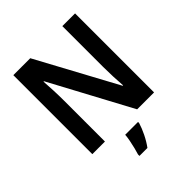

<svg xmlns="http://www.w3.org/2000/svg" viewBox="-253 -860 1227 1227"><g transform="rotate(-45 360.0 -246.5)"><path d="M639 0H486L192 -548H188Q191 -508 193 -460.5Q195 -413 195 -370V0H81V-714H234L527 -172H531Q528 -207 526 -256.5Q524 -306 524 -345V-714H639ZM433 71Q423 105 403 146Q383 187 358 221H286V208Q292 190 298.5 163.5Q305 137 310.5 109Q316 81 317 61H433Z"/></g></svg>

Font: Noto Sans Khmer SemiCondensed SemiBold
Style: Regular
Weight: 600
Width: 4
Designer: Danh Hong and the Monotype Design Team
Foundry: Monotype Imaging Inc.
Version: Version 2.004; ttfautohint (v1.8.4.7-5d5b)